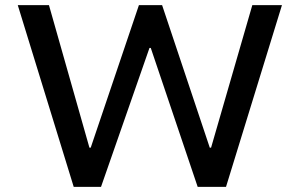

<svg xmlns="http://www.w3.org/2000/svg" viewBox="-20 -725 1164 745"><path d="M266 0 49 -705H170L327 -152H332L519 -705H609L794 -152H799L959 -705H1074L857 0H747L565 -539H560L372 0Z"/></svg>

Font: Nunito Sans 6pt SemiBold
Style: Regular
Weight: 600
Version: Version 3.101;gftools[0.9.27]